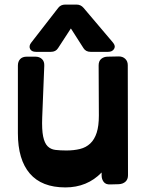

<svg xmlns="http://www.w3.org/2000/svg" viewBox="-20 -803 636 837"><path d="M289 -679 233 -593Q223 -577 202 -577H137Q117 -577 111 -590Q105 -603 116 -617L234 -769Q245 -783 264 -783H314Q332 -783 344 -769L472 -618Q485 -603 477.5 -590Q470 -577 451 -577H375Q354 -577 344 -593ZM461 1Q441 2 432 -10Q423 -22 423 -38V-51Q360 14 265 14Q162 14 110 -46.5Q58 -107 58 -222V-517Q58 -535 68 -545.5Q78 -556 97 -556H134Q152 -556 163 -545.5Q174 -535 173 -516L164 -291Q162 -238 168 -208.5Q174 -179 187.5 -165.5Q201 -152 221.5 -149.5Q242 -147 269 -147Q302 -147 328.5 -153.5Q355 -160 373.5 -177.5Q392 -195 401.5 -224.5Q411 -254 411 -299L410 -518Q410 -537 421.5 -546.5Q433 -556 450 -556L498 -557Q515 -557 526 -546.5Q537 -536 537 -519L538 -39Q538 -21 527 -11Q516 -1 498 0Z"/></svg>

Font: OpenDyslexic3
Style: Bold
Weight: 700
Designer: Abelardo Gonzalez
Version: Version 1.000;PS 001.001;hotconv 1.0.56